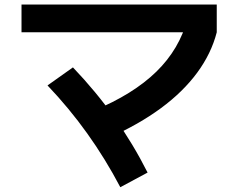

<svg xmlns="http://www.w3.org/2000/svg" viewBox="-20 -747 1040 830"><path d="M384 -268.3Q555.7 -339.3 655.9 -437.2Q756.1 -535 790.4 -665.7L917 -607.4Q893.3 -515.4 832.2 -432.5Q771 -349.7 675.8 -279.5Q580.7 -209.4 453.3 -152.7ZM500.1 62.3Q435.4 -60.7 357.2 -170Q279 -279.4 185.4 -377.7L295.3 -455.7Q395.6 -350.7 475.6 -237.7Q555.6 -124.7 618 -1ZM73 -607.4V-727.3H917V-607.4Z"/></svg>

Font: M PLUS 2 Thin
Style: Regular
Weight: 100
Designer: Coji Morishita
Foundry: UNDERFOREST DESIGN
Version: Version 1.001